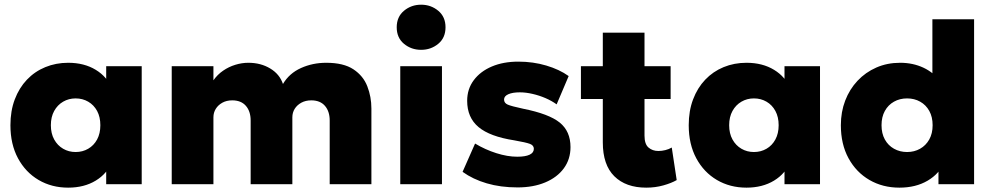

<svg xmlns="http://www.w3.org/2000/svg" viewBox="-20 -804 4337 838"><path d="M277.5 15Q205.5 15 148.5 -18.5Q91.5 -52 58.5 -113.2Q25.5 -174.5 25.5 -257.5Q25.5 -320 44.5 -370.2Q63.5 -420.5 97.5 -456.2Q131.5 -492 177.8 -511Q224 -530 277.5 -530Q347.5 -530 398 -499.2Q448.5 -468.5 468.5 -416.5L443.5 -377.5V-515H598.5V0H443.5V-137.5L468.5 -98.5Q448.5 -46.5 398 -15.8Q347.5 15 277.5 15ZM310 -140.5Q340.5 -140.5 365 -154.8Q389.5 -169 403.8 -195.2Q418 -221.5 418 -257.5Q418 -293.5 403.8 -319.8Q389.5 -346 365 -360.2Q340.5 -374.5 310 -374.5Q280 -374.5 255.5 -360.2Q231 -346 216.5 -319.8Q202 -293.5 202 -257.5Q202 -221.5 216.5 -195.2Q231 -169 255.5 -154.8Q280 -140.5 310 -140.5Z M729.5 0V-515H911.5V-453.5Q929 -478.5 953.8 -495.5Q978.5 -512.5 1007 -521.2Q1035.5 -530 1064 -530Q1118 -530 1159.2 -505.2Q1200.5 -480.5 1215 -437.5Q1242.5 -484 1293.5 -507Q1344.5 -530 1403.5 -530Q1479.5 -530 1522.5 -501.5Q1565.5 -473 1583.2 -427.2Q1601 -381.5 1601 -330V0H1419V-278Q1419 -318 1398.2 -342Q1377.5 -366 1338.5 -366Q1314 -366 1295.2 -355.8Q1276.5 -345.5 1266.2 -329Q1256 -312.5 1256 -292V0H1074V-278Q1074 -318 1053.2 -342Q1032.5 -366 993.5 -366Q969 -366 950.5 -355.8Q932 -345.5 921.8 -329Q911.5 -312.5 911.5 -292V0Z M1727 0V-515H1909V0ZM1818 -586.5Q1775 -586.5 1743.2 -612.8Q1711.5 -639 1711.5 -685Q1711.5 -730.5 1743.2 -757Q1775 -783.5 1818 -783.5Q1861 -783.5 1892.8 -757Q1924.5 -730.5 1924.5 -685Q1924.5 -639 1892.8 -612.8Q1861 -586.5 1818 -586.5Z M2239 14Q2165 14 2104.5 -3.8Q2044 -21.5 1999 -54L2053.5 -177.5Q2097.5 -151 2146.2 -135.5Q2195 -120 2237.5 -120Q2273 -120 2291.5 -128.8Q2310 -137.5 2310 -154.5Q2310 -169.5 2293 -176Q2276 -182.5 2224.5 -191.5Q2118 -208 2068.5 -249.5Q2019 -291 2019 -364Q2019 -415.5 2047.8 -454Q2076.5 -492.5 2126.8 -513.8Q2177 -535 2242.5 -535Q2306.5 -535 2364 -518Q2421.5 -501 2462 -472L2409.5 -348.5Q2388 -364 2360.8 -375.8Q2333.5 -387.5 2304.2 -394.2Q2275 -401 2248.5 -401Q2217.5 -401 2198.8 -392.8Q2180 -384.5 2180 -369.5Q2180 -354.5 2195.8 -347.5Q2211.5 -340.5 2263 -329.5Q2376 -307 2423 -269Q2470 -231 2470 -162Q2470 -109 2440.8 -69.2Q2411.5 -29.5 2359.5 -7.8Q2307.5 14 2239 14Z M2800.5 15Q2711.5 15 2661.2 -34.8Q2611 -84.5 2611 -182.5V-661.5H2793V-515H2907V-372H2793V-212Q2793 -175 2810.5 -160Q2828 -145 2853.5 -145Q2868.5 -145 2883.8 -148.8Q2899 -152.5 2912 -160L2933.5 -18Q2910 -4.5 2875 5.2Q2840 15 2800.5 15ZM2515.5 -372V-515H2626.5V-372Z M3238 15Q3166 15 3109 -18.5Q3052 -52 3019 -113.2Q2986 -174.5 2986 -257.5Q2986 -320 3005 -370.2Q3024 -420.5 3058 -456.2Q3092 -492 3138.2 -511Q3184.5 -530 3238 -530Q3308 -530 3358.5 -499.2Q3409 -468.5 3429 -416.5L3404 -377.5V-515H3559V0H3404V-137.5L3429 -98.5Q3409 -46.5 3358.5 -15.8Q3308 15 3238 15ZM3270.5 -140.5Q3301 -140.5 3325.5 -154.8Q3350 -169 3364.2 -195.2Q3378.5 -221.5 3378.5 -257.5Q3378.5 -293.5 3364.2 -319.8Q3350 -346 3325.5 -360.2Q3301 -374.5 3270.5 -374.5Q3240.5 -374.5 3216 -360.2Q3191.5 -346 3177 -319.8Q3162.5 -293.5 3162.5 -257.5Q3162.5 -221.5 3177 -195.2Q3191.5 -169 3216 -154.8Q3240.5 -140.5 3270.5 -140.5Z M3905.5 15Q3832.5 15 3774.8 -18.5Q3717 -52 3683.5 -113.2Q3650 -174.5 3650 -257.5Q3650 -315.5 3669 -365Q3688 -414.5 3722.8 -451.5Q3757.5 -488.5 3804.8 -509.2Q3852 -530 3909 -530Q3964.5 -530 4010.5 -508.5Q4056.5 -487 4092 -441.5L4049.5 -400V-720H4231.5V0H4076V-136.5L4100.5 -95.5Q4080.5 -46 4028.8 -15.5Q3977 15 3905.5 15ZM3939 -140.5Q3970.5 -140.5 3995.8 -154.8Q4021 -169 4035.8 -195.2Q4050.5 -221.5 4050.5 -257.5Q4050.5 -293.5 4036 -319.8Q4021.5 -346 3996.2 -360.2Q3971 -374.5 3939 -374.5Q3907 -374.5 3881.8 -360.2Q3856.5 -346 3842 -319.8Q3827.5 -293.5 3827.5 -257.5Q3827.5 -221.5 3842 -195.2Q3856.5 -169 3882 -154.8Q3907.5 -140.5 3939 -140.5Z"/></svg>

Font: Geologica ExtraBold
Style: Regular
Weight: 800
Designer: Sindre Bremnes, Frode Helland
Foundry: Monokrom Skriftforlag AS
Version: Version 1.010;gftools[0.9.28]